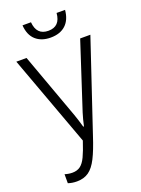

<svg xmlns="http://www.w3.org/2000/svg" viewBox="-166 -960 764 1043"><g transform="rotate(-20 216.0 -439.0)"><path d="M92 10Q64 10 41 2V-50Q63 -43 85 -43Q112 -43 130.5 -56.5Q149 -70 164 -101.5Q179 -133 197 -188L4 -714H63L201 -334Q207 -316 213 -298Q219 -280 225 -258H229Q233 -278 238 -296Q243 -314 248 -331L373 -714H432L257 -192Q233 -118 210.5 -73.5Q188 -29 160 -9.5Q132 10 92 10ZM225 -773Q172 -773 139.5 -802Q107 -831 103 -888H152Q158 -812 226 -812Q294 -812 300 -888H349Q344 -832 312 -802.5Q280 -773 225 -773Z"/></g></svg>

Font: Noto Sans Condensed Light
Style: Regular
Weight: 300
Width: 3
Designer: Monotype Design Team
Foundry: Monotype Imaging Inc.
Version: Version 2.013; ttfautohint (v1.8.4.7-5d5b)